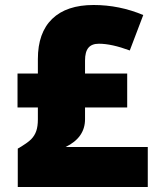

<svg xmlns="http://www.w3.org/2000/svg" viewBox="-20 -745 626 765"><path d="M353 -725.1Q455.6 -725.1 550.8 -685.1L497.1 -543.9Q424.8 -570.8 374 -570.8Q345.7 -570.8 332.3 -554.7Q318.8 -538.6 318.8 -503.9V-452.1H486.8V-316.9H318.8V-270Q318.8 -196.8 241.2 -159.2H568.8V0H50.8V-152.8Q90.3 -175.8 104.2 -190.2Q118.2 -204.6 124.5 -223.1Q130.9 -241.7 130.9 -269V-316.9H49.8V-452.1H130.9V-509.8Q130.9 -614.7 188 -669.9Q245.1 -725.1 353 -725.1Z"/></svg>

Font: Open Sans ExtBd
Style: Bold
Weight: 800
Foundry: Ascender Corporation
Version: Version 1.10